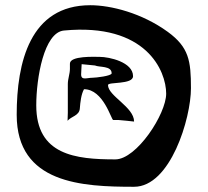

<svg xmlns="http://www.w3.org/2000/svg" viewBox="-20 -752 797 736"><path d="M293 -506 344 -501C361.3 -493.2 408 -500.7 408 -471C408 -460.7 346.2 -454 335 -454C312.9 -454 291 -442.6 291 -467C291 -480.2 292.9 -493 293 -506ZM239 -289C253 -306 284 -308.4 286 -336C287.7 -359.9 291.2 -390.8 302 -410C376.8 -410 406.6 -292 414 -292H434C440.9 -292 494 -286 494 -286C494 -341.8 394 -384 394 -426C394 -439.1 490 -426.8 490 -460C490 -513.7 399.1 -534 362 -534C342.9 -534 248 -538.9 248 -508V-488C248 -469.1 240 -449.7 240 -430V-320ZM225 -635C540 -665 617 -480.3 617 -393C617 -314.9 503.7 -141 422 -141C269.2 -141 119 -157.7 119 -348C119 -452.5 148.4 -627.7 225 -635ZM623 -630C524 -702 405.2 -732 326 -732C95.2 -732 44 -513 44 -312C44 -47.5 295.7 -36 494 -36C633.3 -36 712 -298 712 -414C712 -519.4 704 -571 623 -630Z"/></svg>

Font: Rocketfuel
Style: Regular
Weight: 400
Designer: Mew Too
Foundry: Cannot Into Space Fonts.
Version: Version 0.27